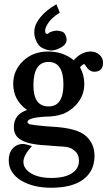

<svg xmlns="http://www.w3.org/2000/svg" viewBox="-20 -655 509 902"><path d="M261 -596Q225 -573 208.5 -549.5Q192 -526 192 -511Q192 -505 194 -500Q196 -496 200 -496L206 -497L215 -504H216L221 -506Q235 -511 247 -511Q256 -511 270 -507Q284 -503 289 -486V-487Q293 -477 293 -469Q293 -440 249 -424H250Q235 -418 220 -418Q204 -418 181 -428.5Q158 -439 147 -471V-470Q141 -486 141 -504Q141 -538 168.5 -572.5Q196 -607 245 -635ZM222 -60Q345 -54 386 -14Q424 22 424 77Q424 148 372 187.5Q320 227 220 227Q136 227 79 193Q21 157 21 98Q21 63 40 42Q59 21 91 21Q93 21 103 23.5Q113 26 130 31Q90 75 90 105Q90 138 126 159.5Q162 181 222 181Q283 181 317 159.5Q351 138 351 100Q351 70 331 54Q323 46 314 42Q305 38 296 36Q285 34 266.5 33Q248 32 222 30Q221 30 220 30L215 29Q214 29 213 29Q167 27 134 21Q101 15 82 4Q45 -15 45 -57Q45 -118 107 -138Q73 -163 57.5 -193.5Q42 -224 42 -261Q42 -325 90 -370Q136 -413 206 -413Q241 -413 272 -402.5Q303 -392 326 -372Q363 -413 406 -413Q430 -413 447 -398Q464 -383 464 -361Q464 -318 423 -318Q401 -318 385 -342Q378 -354 376 -354Q369 -354 356 -339Q376 -302 376 -261Q376 -213 348.5 -176Q321 -139 277 -120Q240 -107 193 -107Q109 -102 109 -82Q109 -76 120 -71Q138 -67 194 -62ZM137 -254Q137 -155 208 -155Q278 -155 278 -258Q278 -364 208 -364Q137 -364 137 -254Z"/></svg>

Font: New Athena Unicode
Style: Bold
Weight: 700
Designer: J. Rusten 1997; rev. by R. Hancock 2001, 2002, rev. by D. Mastronarde 2002-2021
Foundry: Society for Classical Studies (formerly American Philological Association)
Version: Version 5.008